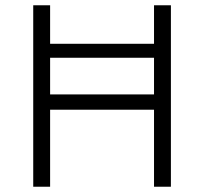

<svg xmlns="http://www.w3.org/2000/svg" viewBox="-20 -708 774 728"><path d="M106 0V-688H170V-542H564V-688H628V0H564V-292H170V0ZM170 -350H564V-489H170Z"/></svg>

Font: Saira Light
Style: Regular
Weight: 300
Designer: Hector Gatti with collaboration of the Omnibus-Type team
Foundry: Omnibus-Type
Version: Version 1.100; ttfautohint (v1.8.3)